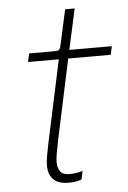

<svg xmlns="http://www.w3.org/2000/svg" viewBox="-52 -737 524 783"><g transform="rotate(-5 210.5 -345.0)"><path d="M196.5 8.5Q179.5 8.5 164.8 4.5Q150 0.5 139 -8.5Q128 -17.5 121.5 -32.5Q115 -47.5 115 -70Q115 -87.5 119 -108.5Q123 -129.5 129 -160L201 -496.5H75L82.5 -531H184Q193 -531 198.2 -531.8Q203.5 -532.5 206 -535.5Q208.5 -538.5 210.5 -544.5Q212.5 -550.5 214.5 -561L244.5 -697.5H283.5L247 -531H421L413.5 -496.5H239.5L170.5 -173.5Q164 -141 159.8 -118.2Q155.5 -95.5 155.5 -80Q155.5 -55.5 166.5 -41Q177.5 -26.5 203 -26.5Q219 -26.5 234.5 -29Q250 -31.5 258 -35L250.5 -0.5Q243 3 228.8 5.8Q214.5 8.5 196.5 8.5Z"/></g></svg>

Font: Epilogue ExtraLight
Style: Italic
Weight: 250
Italic angle: -12°
Designer: Tyler Finck
Foundry: Etcetera Type Co
Version: Version 2.112